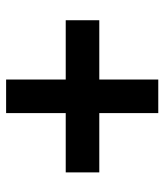

<svg xmlns="http://www.w3.org/2000/svg" viewBox="24 -660 525 612"><g transform="rotate(-90 286.0 -353.5)"><path d="M232 -111V-299H43V-406H232V-596H339V-406H528V-299H339V-111Z"/></g></svg>

Font: Noto Sans Tamil
Style: Regular
Weight: 400
Designer: Jelle Bosma - Monotype Design Team
Foundry: Monotype Imaging Inc.
Version: Version 2.003